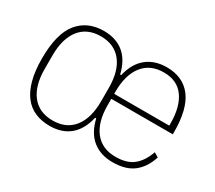

<svg xmlns="http://www.w3.org/2000/svg" viewBox="-104 -721 1045 933"><g transform="rotate(30 418.0 -254.0)"><path d="M246 -18Q322 -18 363 -70Q404 -122 404 -216V-292Q404 -386 363 -438Q322 -490 246 -490Q170 -490 129 -438Q88 -386 88 -292V-216Q88 -122 129 -70Q170 -18 246 -18ZM750 -280V-292Q750 -386 712 -438.5Q674 -491 599 -491Q523 -491 482 -438.5Q441 -386 441 -292V-280ZM599 12Q532 12 487 -24Q442 -60 425 -133H419Q402 -60 358 -24Q314 12 246 12Q201 12 164.5 -3.5Q128 -19 103 -51.5Q78 -84 64.5 -134Q51 -184 51 -254Q51 -393 103 -456.5Q155 -520 246 -520Q314 -520 358 -484Q402 -448 419 -376H425Q442 -448 487 -484Q532 -520 599 -520Q690 -520 738 -457Q786 -394 786 -264V-252H441V-216Q441 -122 482 -70Q523 -18 599 -18Q662 -18 698 -47Q734 -76 754 -133L779 -118Q759 -55 716 -21.5Q673 12 599 12Z"/></g></svg>

Font: IBM Plex Sans Condensed ExtraLight
Style: Regular
Weight: 200
Width: 3
Designer: Mike Abbink, Paul van der Laan, Pieter van Rosmalen
Foundry: Bold Monday
Version: Version 1.3